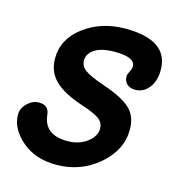

<svg xmlns="http://www.w3.org/2000/svg" viewBox="-82 -564 589 641"><g transform="rotate(15 212.5 -243.5)"><path d="M168 6Q95 6 48.5 -34.5Q2 -75 2 -123Q2 -145 20 -162.5Q38 -180 60 -180Q94 -180 97 -147Q104 -80 184 -80Q224 -80 251.5 -101Q279 -122 279 -148Q279 -169 262 -181.5Q245 -194 199 -209Q133 -231 103 -261Q73 -291 73 -336Q73 -404 133 -448.5Q193 -493 275 -493Q424 -493 424 -390Q424 -351 405 -327.5Q386 -304 358 -304Q340 -304 329.5 -314Q319 -324 319 -340Q319 -347 325 -358Q331 -369 331 -377Q331 -409 261 -409Q215 -409 191.5 -393.5Q168 -378 168 -355Q168 -335 185.5 -322Q203 -309 255 -291Q320 -269 348 -243Q376 -217 376 -171Q376 -100 314 -47Q252 6 168 6Z"/></g></svg>

Font: Comic Neue
Style: Bold Italic
Weight: 700
Italic angle: -12°
Designer: Craig Rozynski
Foundry: Craig Rozynski
Version: Version 2.003